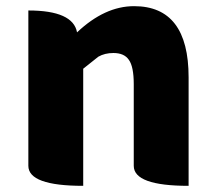

<svg xmlns="http://www.w3.org/2000/svg" viewBox="-20 -603 698 623"><path d="M250 0Q72 0 72 -65V-569Q217 -569 230 -498Q320 -583 415 -583Q592 -583 592 -352V0Q414 0 414 -65V-330Q414 -387 398 -409Q383 -431 348 -431Q320 -431 299 -419L250 -380V0Z"/></svg>

Font: Swei Half Moon CJK SC
Style: Black
Weight: 900
Version: Version 2.071